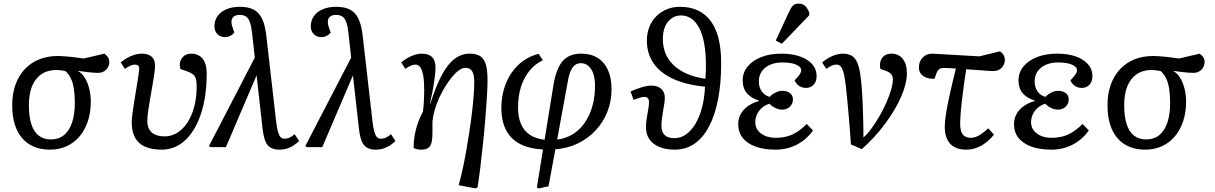

<svg xmlns="http://www.w3.org/2000/svg" viewBox="-20 -820 6770 1070"><path d="M258 14Q208 14 169 -2.5Q130 -19 103 -50.5Q76 -82 62 -128Q48 -174 48 -234Q48 -297 66 -347.5Q84 -398 117.5 -434Q151 -470 198 -489Q245 -508 303 -508Q313 -508 328 -507Q343 -506 361.5 -504.5Q380 -503 401.5 -500Q423 -497 447 -494L562 -521Q578 -508 583.5 -498.5Q589 -489 589 -476Q589 -458 581 -444Q573 -430 559 -422Q545 -414 526 -414Q516 -414 500.5 -415Q485 -416 464 -418.5Q443 -421 416 -425V-423Q436 -413 452 -387.5Q468 -362 477 -327Q486 -292 486 -253Q486 -193 469.5 -144Q453 -95 423 -59.5Q393 -24 351 -5Q309 14 258 14ZM264 -43Q307 -43 336.5 -67Q366 -91 381.5 -136.5Q397 -182 397 -247Q397 -292 391.5 -326.5Q386 -361 374 -385Q362 -409 344 -424Q331 -427 317.5 -428.5Q304 -430 294 -430Q246 -430 211.5 -407Q177 -384 159 -340.5Q141 -297 141 -234Q141 -171 154.5 -128.5Q168 -86 195.5 -64.5Q223 -43 264 -43Z M881 14Q825 14 787.5 -3Q750 -20 732 -54Q714 -88 714 -140Q714 -154 718 -186Q722 -218 728.5 -258Q735 -298 741.5 -336.5Q748 -375 752 -402.5Q756 -430 756 -436Q756 -449 750 -454.5Q744 -460 730 -460Q720 -460 705.5 -453.5Q691 -447 676 -436L653 -472Q670 -487 690 -498Q710 -509 730.5 -515Q751 -521 768 -521Q794 -521 810.5 -513.5Q827 -506 835.5 -491Q844 -476 844 -453Q844 -435 839.5 -405.5Q835 -376 829 -340.5Q823 -305 816.5 -268.5Q810 -232 805.5 -200Q801 -168 801 -147Q801 -104 825.5 -82Q850 -60 897 -60Q928 -60 955.5 -73.5Q983 -87 1005 -111.5Q1027 -136 1043 -170.5Q1059 -205 1067.5 -247.5Q1076 -290 1076 -339Q1076 -365 1071.5 -380.5Q1067 -396 1055.5 -405.5Q1044 -415 1021 -423L985 -436Q976 -471 994 -496Q1012 -521 1046 -521Q1073 -521 1092.5 -508Q1112 -495 1122 -470.5Q1132 -446 1132 -411Q1132 -334 1120.5 -268.5Q1109 -203 1087 -151Q1065 -99 1034.5 -62Q1004 -25 965 -5.5Q926 14 881 14Z M1538 14Q1508 14 1488.5 3Q1469 -8 1458.5 -34Q1448 -60 1443 -105L1410 -400L1406 -391L1239 0H1155L1144 -5L1400 -499L1385 -634Q1381 -673 1373 -695.5Q1365 -718 1351.5 -727.5Q1338 -737 1315 -737Q1294 -737 1282 -727Q1270 -717 1270 -699Q1270 -689 1272.5 -679Q1275 -669 1281 -652L1286 -639Q1277 -627 1263 -620Q1249 -613 1234 -613Q1208 -613 1191.5 -630Q1175 -647 1175 -673Q1175 -706 1192.5 -730.5Q1210 -755 1242 -768.5Q1274 -782 1316 -782Q1352 -782 1378 -773Q1404 -764 1421.5 -744.5Q1439 -725 1449.5 -693Q1460 -661 1465 -614L1519 -142Q1523 -107 1529 -86Q1535 -65 1543.5 -56Q1552 -47 1565 -47Q1581 -47 1593.5 -53Q1606 -59 1622 -72L1647 -34Q1620 -9 1593.5 2.5Q1567 14 1538 14Z M2075 14Q2045 14 2025.5 3Q2006 -8 1995.5 -34Q1985 -60 1980 -105L1947 -400L1943 -391L1776 0H1692L1681 -5L1937 -499L1922 -634Q1918 -673 1910 -695.5Q1902 -718 1888.5 -727.5Q1875 -737 1852 -737Q1831 -737 1819 -727Q1807 -717 1807 -699Q1807 -689 1809.5 -679Q1812 -669 1818 -652L1823 -639Q1814 -627 1800 -620Q1786 -613 1771 -613Q1745 -613 1728.5 -630Q1712 -647 1712 -673Q1712 -706 1729.5 -730.5Q1747 -755 1779 -768.5Q1811 -782 1853 -782Q1889 -782 1915 -773Q1941 -764 1958.5 -744.5Q1976 -725 1986.5 -693Q1997 -661 2002 -614L2056 -142Q2060 -107 2066 -86Q2072 -65 2080.5 -56Q2089 -47 2102 -47Q2118 -47 2130.5 -53Q2143 -59 2159 -72L2184 -34Q2157 -9 2130.5 2.5Q2104 14 2075 14Z M2630 230 2536 212Q2546 177 2556.5 130.5Q2567 84 2576.5 30.5Q2586 -23 2594.5 -78Q2603 -133 2609.5 -186Q2616 -239 2619.5 -284Q2623 -329 2623 -362Q2623 -405 2611 -423.5Q2599 -442 2573 -442Q2557 -442 2538 -428.5Q2519 -415 2499.5 -391.5Q2480 -368 2461.5 -338Q2443 -308 2427.5 -274.5Q2412 -241 2402.5 -207Q2393 -173 2390 -143Q2390 -106 2390 -77Q2390 -48 2385.5 -27.5Q2381 -7 2367.5 3.5Q2354 14 2327 14Q2311 14 2299 10.5Q2287 7 2285 2Q2285 -32 2291 -66.5Q2297 -101 2308.5 -134Q2320 -167 2337 -198Q2339 -214 2340.5 -230Q2342 -246 2342.5 -261Q2343 -276 2343.5 -291Q2344 -306 2344 -321Q2344 -368 2338.5 -399Q2333 -430 2322.5 -445Q2312 -460 2295 -460Q2283 -460 2269 -454Q2255 -448 2239 -436L2216 -472Q2233 -487 2253 -498Q2273 -509 2292.5 -515Q2312 -521 2329 -521Q2356 -521 2373 -512.5Q2390 -504 2398.5 -487Q2407 -470 2407 -444Q2407 -429 2405 -409Q2403 -389 2399.5 -363.5Q2396 -338 2390 -307.5Q2384 -277 2376 -242L2378 -241Q2409 -340 2442 -401.5Q2475 -463 2513.5 -492Q2552 -521 2598 -521Q2635 -521 2656.5 -507Q2678 -493 2687.5 -460.5Q2697 -428 2697 -373Q2697 -338 2693.5 -281Q2690 -224 2684.5 -156Q2679 -88 2671.5 -17.5Q2664 53 2656.5 116Q2649 179 2641 225Z M2983 230 2972 225 3006 13Q2929 9 2877.5 -18Q2826 -45 2800 -95.5Q2774 -146 2774 -219Q2774 -275 2789 -325Q2804 -375 2831.5 -415Q2859 -455 2897.5 -482Q2936 -509 2982 -520L3005 -484Q2962 -464 2931 -426Q2900 -388 2883.5 -336.5Q2867 -285 2867 -222Q2867 -167 2883.5 -128.5Q2900 -90 2933 -68.5Q2966 -47 3015 -41L3065 -350Q3073 -395 3085.5 -427.5Q3098 -460 3116.5 -480.5Q3135 -501 3160.5 -511Q3186 -521 3219 -521Q3273 -521 3310.5 -497.5Q3348 -474 3368 -430Q3388 -386 3388 -323Q3388 -256 3365 -197.5Q3342 -139 3299.5 -93.5Q3257 -48 3200 -20.5Q3143 7 3075 12L3037 218ZM3085 -42Q3133 -48 3172 -72Q3211 -96 3238.5 -135.5Q3266 -175 3281 -227.5Q3296 -280 3296 -343Q3296 -381 3286.5 -409Q3277 -437 3259 -452.5Q3241 -468 3217 -468Q3199 -468 3185.5 -458.5Q3172 -449 3162.5 -429.5Q3153 -410 3147 -381Z M3741 14Q3691 14 3654.5 -1Q3618 -16 3599 -44Q3580 -72 3580 -111Q3580 -137 3584.5 -163.5Q3589 -190 3593 -213Q3597 -236 3597 -250Q3597 -265 3590.5 -272.5Q3584 -280 3571 -280Q3561 -280 3545 -275.5Q3529 -271 3511 -263L3494 -310Q3523 -324 3555.5 -333.5Q3588 -343 3610 -343Q3645 -343 3665 -325Q3685 -307 3685 -275Q3685 -262 3682 -243Q3679 -224 3675.5 -202.5Q3672 -181 3669 -159.5Q3666 -138 3666 -119Q3666 -85 3684 -67.5Q3702 -50 3738 -50Q3773 -50 3802.5 -70.5Q3832 -91 3855 -129Q3878 -167 3892 -220Q3906 -273 3909 -337Q3805 -347 3732.5 -380Q3660 -413 3622.5 -467Q3585 -521 3585 -594Q3585 -635 3598.5 -669.5Q3612 -704 3637 -729Q3662 -754 3695.5 -768Q3729 -782 3769 -782Q3826 -782 3869 -762Q3912 -742 3941 -702.5Q3970 -663 3984.5 -604.5Q3999 -546 3999 -469Q3999 -355 3981.5 -265.5Q3964 -176 3930.5 -113.5Q3897 -51 3849.5 -18.5Q3802 14 3741 14ZM3911 -381Q3913 -401 3913.5 -420Q3914 -439 3914 -456Q3914 -523 3905 -574.5Q3896 -626 3878 -661.5Q3860 -697 3834 -715.5Q3808 -734 3775 -734Q3745 -734 3722 -717.5Q3699 -701 3686.5 -672Q3674 -643 3674 -603Q3674 -558 3689.5 -521Q3705 -484 3735.5 -455.5Q3766 -427 3810 -408Q3854 -389 3911 -381Z M4303 14Q4237 14 4190.5 -3Q4144 -20 4119 -51.5Q4094 -83 4094 -128Q4094 -159 4108 -184.5Q4122 -210 4148 -228.5Q4174 -247 4210 -257V-259Q4178 -270 4158 -285.5Q4138 -301 4128.5 -322.5Q4119 -344 4119 -372Q4119 -416 4146.5 -449.5Q4174 -483 4222.5 -502Q4271 -521 4333 -521Q4394 -521 4438 -505.5Q4482 -490 4506.5 -462Q4531 -434 4531 -395Q4531 -366 4514.5 -348Q4498 -330 4471 -330Q4457 -330 4445 -335Q4433 -340 4423.5 -349.5Q4414 -359 4408 -372Q4430 -395 4437.5 -406.5Q4445 -418 4445 -428Q4445 -448 4416.5 -460Q4388 -472 4341 -472Q4301 -472 4271.5 -459Q4242 -446 4225.5 -422.5Q4209 -399 4209 -366Q4209 -334 4225 -311Q4241 -288 4269 -280Q4283 -295 4302.5 -304.5Q4322 -314 4339 -314Q4366 -314 4382.5 -301Q4399 -288 4399 -266Q4399 -242 4382 -225.5Q4365 -209 4339 -209Q4321 -209 4302.5 -217.5Q4284 -226 4268 -242Q4232 -231 4210.5 -202.5Q4189 -174 4189 -139Q4189 -113 4203.5 -93.5Q4218 -74 4244 -63Q4270 -52 4304 -52Q4355 -52 4395 -70Q4435 -88 4476 -129L4511 -93Q4487 -59 4454.5 -35Q4422 -11 4384 1.5Q4346 14 4303 14ZM4337 -576 4303 -594 4379 -757Q4390 -781 4401 -790.5Q4412 -800 4430 -800Q4452 -800 4466 -788Q4480 -776 4490 -749V-735Z M4783 11 4722 -15Q4720 -44 4718.5 -65.5Q4717 -87 4715 -112.5Q4713 -138 4709.5 -178Q4706 -218 4700 -283Q4693 -355 4686 -393Q4679 -431 4668.5 -445.5Q4658 -460 4641 -460Q4629 -460 4616.5 -455Q4604 -450 4585 -436L4562 -472Q4579 -487 4598.5 -498Q4618 -509 4638 -515Q4658 -521 4675 -521Q4704 -521 4723.5 -511Q4743 -501 4755 -476.5Q4767 -452 4774 -408Q4781 -364 4785 -296Q4787 -260 4788.5 -219Q4790 -178 4791 -136Q4792 -94 4792 -54Q4814 -73 4837 -104.5Q4860 -136 4881.5 -173Q4903 -210 4919.5 -248Q4936 -286 4946 -320Q4956 -354 4956 -378Q4956 -395 4946.5 -406.5Q4937 -418 4917 -425L4886 -436Q4879 -474 4896.5 -497.5Q4914 -521 4947 -521Q4988 -521 5011 -492Q5034 -463 5034 -412Q5034 -354 5001.5 -280Q4969 -206 4912.5 -130Q4856 -54 4783 11Z M5365 14Q5326 14 5299 -0.5Q5272 -15 5258.5 -44Q5245 -73 5245 -115Q5245 -142 5252 -186.5Q5259 -231 5273 -294Q5287 -357 5307 -438Q5288 -440 5269.5 -440.5Q5251 -441 5237 -441Q5223 -441 5213.5 -434Q5204 -427 5199 -412L5188 -381Q5162 -380 5142 -387.5Q5122 -395 5111.5 -409.5Q5101 -424 5101 -444Q5101 -478 5122 -499.5Q5143 -521 5175 -521L5438 -506L5553 -534Q5567 -524 5573.5 -512.5Q5580 -501 5580 -488Q5580 -460 5562 -442Q5544 -424 5515 -424Q5508 -424 5491 -425Q5474 -426 5444 -428.5Q5414 -431 5365 -434Q5362 -416 5359 -397.5Q5356 -379 5353.5 -359.5Q5351 -340 5348.5 -320.5Q5346 -301 5343.5 -282Q5341 -263 5339 -245Q5337 -227 5335.5 -210Q5334 -193 5333 -178Q5332 -163 5331.5 -151Q5331 -139 5331 -129Q5331 -89 5345.5 -70.5Q5360 -52 5391 -52Q5412 -52 5435.5 -65Q5459 -78 5487 -105L5519 -70Q5499 -44 5474 -25Q5449 -6 5421.5 4Q5394 14 5365 14Z M5840 14Q5774 14 5727.5 -3Q5681 -20 5656 -51.5Q5631 -83 5631 -128Q5631 -159 5645 -184.5Q5659 -210 5685 -228.5Q5711 -247 5747 -257V-259Q5715 -270 5695 -285.5Q5675 -301 5665.5 -322.5Q5656 -344 5656 -372Q5656 -416 5683.5 -449.5Q5711 -483 5759.5 -502Q5808 -521 5870 -521Q5931 -521 5975 -505.5Q6019 -490 6043.5 -462Q6068 -434 6068 -395Q6068 -366 6051.5 -348Q6035 -330 6008 -330Q5994 -330 5982 -335Q5970 -340 5960.5 -349.5Q5951 -359 5945 -372Q5967 -395 5974.5 -406.5Q5982 -418 5982 -428Q5982 -448 5953.5 -460Q5925 -472 5878 -472Q5838 -472 5808.5 -459Q5779 -446 5762.5 -422.5Q5746 -399 5746 -366Q5746 -334 5762 -311Q5778 -288 5806 -280Q5820 -295 5839.5 -304.5Q5859 -314 5876 -314Q5903 -314 5919.5 -301Q5936 -288 5936 -266Q5936 -242 5919 -225.5Q5902 -209 5876 -209Q5858 -209 5839.5 -217.5Q5821 -226 5805 -242Q5769 -231 5747.5 -202.5Q5726 -174 5726 -139Q5726 -113 5740.5 -93.5Q5755 -74 5781 -63Q5807 -52 5841 -52Q5892 -52 5932 -70Q5972 -88 6013 -129L6048 -93Q6024 -59 5991.5 -35Q5959 -11 5921 1.5Q5883 14 5840 14Z M6362 14Q6312 14 6273 -2.5Q6234 -19 6207 -50.5Q6180 -82 6166 -128Q6152 -174 6152 -234Q6152 -297 6170 -347.5Q6188 -398 6221.5 -434Q6255 -470 6302 -489Q6349 -508 6407 -508Q6417 -508 6432 -507Q6447 -506 6465.5 -504.5Q6484 -503 6505.5 -500Q6527 -497 6551 -494L6666 -521Q6682 -508 6687.5 -498.5Q6693 -489 6693 -476Q6693 -458 6685 -444Q6677 -430 6663 -422Q6649 -414 6630 -414Q6620 -414 6604.5 -415Q6589 -416 6568 -418.5Q6547 -421 6520 -425V-423Q6540 -413 6556 -387.5Q6572 -362 6581 -327Q6590 -292 6590 -253Q6590 -193 6573.5 -144Q6557 -95 6527 -59.5Q6497 -24 6455 -5Q6413 14 6362 14ZM6368 -43Q6411 -43 6440.5 -67Q6470 -91 6485.5 -136.5Q6501 -182 6501 -247Q6501 -292 6495.5 -326.5Q6490 -361 6478 -385Q6466 -409 6448 -424Q6435 -427 6421.5 -428.5Q6408 -430 6398 -430Q6350 -430 6315.5 -407Q6281 -384 6263 -340.5Q6245 -297 6245 -234Q6245 -171 6258.5 -128.5Q6272 -86 6299.5 -64.5Q6327 -43 6368 -43Z"/></svg>

Font: Literata
Style: Italic
Weight: 400
Italic angle: -2°
Designer: Latin by Veronika Burian and Jose Scaglione. Greek by Irene Vlachou. Cyrillic by Vera Evstafieva
Foundry: TypeTogether
Version: Version 3.103;gftools[0.9.29]